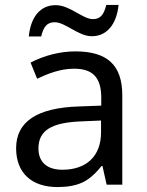

<svg xmlns="http://www.w3.org/2000/svg" viewBox="-20 -755 601 785"><path d="M355.5 -606.9C418 -606.9 457 -657.2 464.8 -734.9H414.6C404.8 -695.8 391.1 -676.8 359.9 -676.8C317.9 -676.8 266.1 -733.9 207.5 -733.9C144.5 -733.9 105.5 -685.5 97.7 -606H148.4C157.7 -645 171.9 -664.1 203.6 -664.1C247.6 -664.1 299.8 -606.9 355.5 -606.9ZM480 0V-365.2C480 -490.2 417.5 -544.9 288.1 -544.9C225.6 -544.9 159.2 -527.8 105 -499L131.8 -433.1C176.3 -454.1 226.6 -474.1 283.2 -474.1C360.8 -474.1 394 -436.5 394 -355V-323.2L303.2 -319.8C131.8 -314.5 45.9 -257.8 45.9 -148.9C45.9 -47.9 109.4 9.8 214.8 9.8C255.4 9.8 288.6 3.9 315.4 -8.3C341.8 -20 368.2 -42.5 395 -76.2H398.9L416 0ZM234.9 -61C172.9 -61 137.2 -91.8 137.2 -147.9C137.2 -222.2 190.9 -254.4 314 -258.8L393.1 -262.2V-213.9C393.1 -116.2 333 -61 234.9 -61Z"/></svg>

Font: Noto Reveo Sans
Style: Regular
Weight: 400
Designer: Monotype Design team
Foundry: Monotype Imaging Inc.
Version: Version 1.04